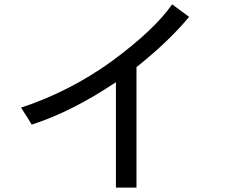

<svg xmlns="http://www.w3.org/2000/svg" viewBox="-20 -813 1040 884"><path d="M608.4 -503.9V50.8H513.7V-434.6Q309.6 -297.9 126 -239.3Q112.3 -262.7 77.1 -317.4Q300.8 -391.6 492.2 -529.3Q690.4 -674.8 772.5 -793L850.6 -735.4Q757.8 -623 608.4 -503.9Z"/></svg>

Font: MotoyaLCedar
Style: W3 mono
Weight: 400
Version: Version 1.01